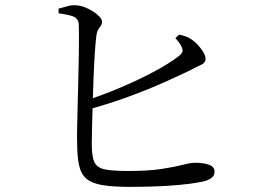

<svg xmlns="http://www.w3.org/2000/svg" viewBox="-20 -744 1040 749"><path d="M487 -15Q420 -15 379 -22Q338 -29 317 -47Q296 -65 288.5 -99Q281 -133 281 -186Q280 -208 281 -247.5Q282 -287 283 -335.5Q284 -384 285.5 -434.5Q287 -485 287.5 -529.5Q288 -574 288 -606.5Q288 -639 287 -651Q285 -672 266.5 -679.5Q248 -687 209 -692L208 -710Q225 -715 243.5 -720Q262 -725 279 -723Q295 -722 311.5 -715.5Q328 -709 343.5 -699Q359 -689 368.5 -678.5Q378 -668 378 -659Q378 -650 373 -643.5Q368 -637 363 -628.5Q358 -620 356 -605Q353 -582 350 -538.5Q347 -495 345 -443Q343 -391 341.5 -339Q340 -287 339 -245.5Q338 -204 338 -182Q338 -133 348.5 -111Q359 -89 390 -83Q421 -77 480 -77Q560 -77 611 -85Q662 -93 692.5 -101Q723 -109 740 -109Q775 -109 796 -101Q817 -93 817 -75Q817 -60 807.5 -52Q798 -44 784 -39Q763 -33 723 -27.5Q683 -22 624 -18.5Q565 -15 487 -15ZM307 -349Q381 -373 452.5 -403.5Q524 -434 582.5 -465.5Q641 -497 676 -524Q689 -534 691.5 -542Q694 -550 688 -562Q684 -571 677.5 -579.5Q671 -588 664 -595L679 -609Q693 -606 704.5 -602Q716 -598 726 -591Q747 -577 764.5 -553.5Q782 -530 782 -514Q782 -499 764 -491Q746 -483 718 -468Q681 -450 619.5 -422.5Q558 -395 480.5 -366.5Q403 -338 314 -314Z"/></svg>

Font: Noto Serif HK ExtraLight
Style: Regular
Weight: 400
Version: Version 2.002-H1;hotconv 1.1.0;makeotfexe 2.6.0